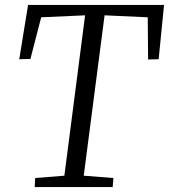

<svg xmlns="http://www.w3.org/2000/svg" viewBox="-20 -763 689 783"><path d="M121.5 0 123.5 -37 242.5 -46.5 327 -700.5 148 -692.5 104 -522.5 58.5 -521.5 94.5 -743H649L627 -521.5L584 -520.5L582.5 -692.5L406.5 -700.5L321.5 -46.5L442.5 -37L439.5 0Z"/></svg>

Font: Merriweather 24pt Light
Style: Italic
Weight: 300
Italic angle: -7.8°
Version: Version 2.101